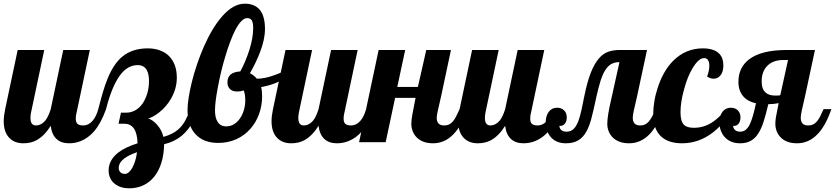

<svg xmlns="http://www.w3.org/2000/svg" viewBox="-28 -771 4527 1041"><path d="M23.4 -22.5Q-7.8 -53.7 -7.8 -113.8Q-7.8 -142.1 0 -179.2L67.9 -500H211.9L140.1 -160.2Q137.2 -145 137.2 -131.8Q137.2 -90.8 167 -90.8Q194.3 -90.8 216.3 -115.7Q233.9 -136.7 247.1 -179.2L314.9 -500H459L387.2 -160.2Q382.8 -145.5 382.8 -127.9Q382.8 -107.4 392.6 -99.1Q402.3 -90.8 423.8 -90.8Q451.7 -90.8 473.6 -115.7Q493.2 -137.7 504.9 -179.2H546.9Q520 -103 481.9 -58.6Q449.7 -22 409.2 -5.9Q379.4 5.9 346.2 5.9Q303.2 5.9 277.8 -18.1Q252.4 -42 247.1 -88.9Q212.9 -34.2 169.9 -10.7Q139.2 5.9 99.1 5.9Q51.3 5.9 23.4 -22.5Z M594.2 225.6Q578.6 213.4 569.8 195.1Q561 176.8 561 152.8Q561 98.1 611.3 57.6Q649.9 27.3 717.8 5.9Q714.8 -100.1 646 -100.1H614.7L627.9 -160.2H656.7Q683.1 -160.2 706.1 -173.3Q729 -186.5 745.6 -210.4Q761.7 -234.4 770.8 -265.6Q779.8 -296.9 779.8 -332Q779.8 -368.7 768.6 -389.6Q753.4 -418 718.8 -418Q663.6 -418 623 -363.3Q578.6 -303.7 546.9 -179.2H504.9Q519 -234.4 530.3 -272.7Q541.5 -311 555.2 -344.2Q586.9 -423.3 634.3 -463.4Q689 -508.8 772.9 -508.8Q808.6 -508.8 837.9 -498.3Q867.2 -487.8 887.7 -467.8Q930.7 -424.8 930.7 -350.1Q930.7 -291 899.4 -236.3Q874.5 -192.4 834 -160.6Q816.9 -147.5 801.5 -139.2Q786.1 -130.9 775.9 -128.9Q800.3 -120.6 823.7 -94.7Q849.1 -65.9 857.9 -28.8Q885.7 -36.6 907 -47.9Q928.2 -59.1 945.3 -75.7Q962.9 -92.8 976.8 -117.9Q990.7 -143.1 1002.9 -179.2H1044.9Q1018.6 -88.9 961.9 -39.1Q920.9 -3.4 861.8 11.2Q860.8 67.4 846.9 111.8Q833 156.2 808.1 187Q783.2 217.8 748.8 233.9Q714.4 250 672.9 250Q625.5 250 594.2 225.6ZM690.4 136.7Q708.5 103 714.8 54.2Q668.5 70.8 646 87.9Q615.7 111.8 615.7 139.2Q615.7 153.8 624.5 162.8Q633.3 171.9 649.9 171.9Q660.2 171.9 670.9 162.6Q681.6 153.3 690.4 136.7Z M1028.8 -46.9Q988.8 -93.3 988.8 -175.8Q988.8 -202.6 994.9 -241.9Q1001 -281.2 1012.2 -326.7Q1036.6 -424.3 1077.1 -517.6Q1122.1 -620.1 1175.8 -681.6Q1236.3 -751 1298.8 -751Q1351.1 -751 1378.9 -719.7Q1408.7 -685.5 1408.7 -613.8Q1408.7 -557.1 1380.9 -485.4Q1359.9 -431.2 1327.1 -374Q1348.1 -363.8 1364.7 -344.2Q1408.2 -344.2 1463.4 -364.7Q1512.7 -382.3 1547.9 -407.2L1557.1 -379.9Q1529.3 -350.6 1485.4 -329.3Q1441.4 -308.1 1387.7 -298.8Q1393.1 -280.3 1393.1 -249Q1393.1 -199.2 1377 -153.8Q1360.8 -108.4 1330.1 -73.2Q1298.3 -36.6 1253.7 -16.4Q1209 3.9 1154.8 3.9Q1072.8 3.9 1028.8 -46.9ZM1274.9 -131.8Q1288.1 -151.9 1294.9 -176.5Q1301.8 -201.2 1301.8 -226.1Q1301.8 -263.2 1293 -280.8Q1283.2 -277.3 1276.6 -276.1Q1270 -274.9 1256.8 -274.9Q1232.9 -274.9 1219 -288.1Q1205.1 -301.3 1205.1 -324.2Q1205.1 -354 1225.1 -369.1Q1241.2 -381.3 1274.9 -383.8Q1301.8 -432.1 1323.2 -497.6Q1344.7 -564.5 1344.7 -618.2Q1344.7 -648.4 1337.2 -660.6Q1329.6 -672.9 1312 -672.9Q1296.4 -672.9 1280.3 -656.2Q1264.2 -639.6 1248.5 -609.9Q1220.2 -554.7 1192.9 -462.9Q1169.4 -385.3 1152.8 -295.9Q1137.7 -215.8 1137.7 -172.9Q1137.7 -132.3 1151.9 -110.4Q1167 -85.9 1198.7 -85.9Q1222.2 -85.9 1241.7 -98.1Q1261.2 -110.4 1274.9 -131.8Z M1475.6 -22.5Q1444.3 -53.7 1444.3 -113.8Q1444.3 -142.1 1452.1 -179.2L1520 -500H1664.1L1592.3 -160.2Q1589.4 -145 1589.4 -131.8Q1589.4 -90.8 1619.1 -90.8Q1646.5 -90.8 1668.5 -115.7Q1686 -136.7 1699.2 -179.2L1767.1 -500H1911.1L1839.4 -160.2Q1835 -145.5 1835 -127.9Q1835 -107.4 1844.7 -99.1Q1854.5 -90.8 1876 -90.8Q1903.8 -90.8 1925.8 -115.7Q1945.3 -137.7 1957 -179.2H1999Q1972.2 -103 1934.1 -58.6Q1901.9 -22 1861.3 -5.9Q1831.5 5.9 1798.3 5.9Q1755.4 5.9 1730 -18.1Q1704.6 -42 1699.2 -88.9Q1665 -34.2 1622.1 -10.7Q1591.3 5.9 1551.3 5.9Q1503.4 5.9 1475.6 -22.5Z M2231 -26.4Q2216.8 -40.5 2209.5 -59.8Q2202.1 -79.1 2202.1 -100.1Q2202.1 -118.7 2207.8 -150.4Q2213.4 -182.1 2225.1 -240.2H2114.3L2063 0H1918.9L2024.9 -500H2168.9L2126 -299.8H2237.8L2283.2 -500H2417L2364.3 -252L2346.7 -174.8Q2339.8 -144.5 2339.8 -132.8Q2339.8 -90.8 2379.9 -90.8Q2395 -90.8 2406.2 -95.9Q2417.5 -101.1 2427.2 -112.3Q2436 -122.6 2444.1 -137.7Q2452.1 -152.8 2463.9 -179.2H2505.9Q2442.9 5.9 2319.8 5.9Q2262.2 5.9 2231 -26.4Z M2487.3 -22.5Q2456.1 -53.7 2456.1 -113.8Q2456.1 -142.1 2463.9 -179.2L2531.7 -500H2675.8L2604 -160.2Q2601.1 -145 2601.1 -131.8Q2601.1 -90.8 2630.9 -90.8Q2658.2 -90.8 2680.2 -115.7Q2697.8 -136.7 2710.9 -179.2L2778.8 -500H2922.9L2851.1 -160.2Q2846.7 -145.5 2846.7 -127.9Q2846.7 -107.4 2856.4 -99.1Q2866.2 -90.8 2887.7 -90.8Q2915.5 -90.8 2937.5 -115.7Q2957 -137.7 2968.8 -179.2H3010.7Q2983.9 -103 2945.8 -58.6Q2913.6 -22 2873 -5.9Q2843.3 5.9 2810.1 5.9Q2767.1 5.9 2741.7 -18.1Q2716.3 -42 2710.9 -88.9Q2676.8 -34.2 2633.8 -10.7Q2603 5.9 2563 5.9Q2515.1 5.9 2487.3 -22.5Z M2956.5 -29.8Q2943.8 -44.9 2937.3 -65.2Q2930.7 -85.4 2930.7 -106.9Q2930.7 -142.6 2947.3 -164.8Q2963.9 -187 2992.7 -187Q3016.1 -187 3030.5 -172.6Q3044.9 -158.2 3044.9 -134.8Q3044.9 -113.3 3034.9 -100.8Q3024.9 -88.4 3010.3 -88.4Q3006.8 -88.4 3004.9 -88.9Q3005.9 -75.2 3013.2 -67.9Q3022.9 -57.1 3043.9 -57.1Q3067.4 -57.1 3082.5 -72.3Q3097.7 -87.4 3108.4 -116.2Q3118.7 -145.5 3125.5 -178.7Q3130.4 -206.5 3137.2 -235.8L3140.6 -252Q3156.2 -328.6 3175.5 -377.4Q3194.8 -426.3 3219.2 -454.1Q3241.2 -480 3268.8 -490Q3296.4 -500 3332.5 -500H3480L3426.8 -252L3409.2 -174.8Q3402.8 -146.5 3402.8 -132.8Q3402.8 -90.8 3442.9 -90.8Q3457.5 -90.8 3468.8 -95.9Q3480 -101.1 3489.7 -112.3Q3498.5 -122.6 3507.1 -138.2Q3515.6 -153.8 3526.9 -179.2H3568.8Q3505.9 5.9 3382.8 5.9Q3325.7 5.9 3293.5 -26.4Q3279.3 -40.5 3272 -59.8Q3264.6 -79.1 3264.6 -100.1Q3264.6 -142.1 3286.6 -235.8L3330.6 -434.1Q3304.2 -434.1 3285.6 -423.3Q3267.1 -412.6 3252.9 -389.6Q3239.3 -367.7 3228 -332.5Q3216.8 -297.4 3204.6 -242.2L3202.6 -232.4Q3187.5 -161.6 3177 -123.5Q3166.5 -85.4 3151.9 -58.6Q3133.8 -25.9 3107.2 -10Q3080.6 5.9 3040.5 5.9Q2985.8 5.9 2956.5 -29.8Z M3556.2 -31.2Q3513.7 -70.8 3513.7 -152.8Q3513.7 -183.6 3519.8 -221.4Q3525.9 -259.3 3538.6 -296.9Q3568.4 -388.2 3623 -442.4Q3690.4 -508.8 3782.7 -508.8Q3842.8 -508.8 3871.6 -480Q3894 -457 3894 -417Q3894 -381.8 3878.4 -362.3Q3863.8 -344.2 3840.8 -344.2Q3824.2 -344.2 3805.7 -356Q3817.9 -387.7 3817.9 -415Q3817.9 -434.1 3810.8 -445.1Q3803.7 -456.1 3790 -456.1Q3760.7 -456.1 3729 -404.3Q3700.2 -358.4 3681.2 -287.6Q3661.6 -218.3 3661.6 -162.1Q3661.6 -113.3 3680.2 -94.7Q3696.3 -78.1 3733.9 -78.1Q3788.1 -78.1 3833 -107.4Q3852.1 -119.6 3869.6 -136.5Q3887.2 -153.3 3910.6 -179.2H3944.8Q3897.5 -99.1 3835.9 -51.8Q3760.3 5.9 3669.9 5.9Q3596.2 5.9 3556.2 -31.2Z M3900.9 -28.3Q3887.2 -43.5 3879.9 -64Q3872.6 -84.5 3872.6 -106.9Q3872.6 -142.6 3889.2 -164.8Q3905.8 -187 3934.6 -187Q3958 -187 3972.4 -172.6Q3986.8 -158.2 3986.8 -134.8Q3986.8 -113.3 3976.8 -100.8Q3966.8 -88.4 3952.1 -88.4Q3948.7 -88.4 3946.8 -88.9Q3947.8 -75.7 3955.6 -67.9Q3965.3 -57.1 3985.8 -57.1Q4002.9 -57.1 4015.6 -67.6Q4028.3 -78.1 4038.1 -98.6Q4046.9 -117.7 4054.7 -144.8Q4062.5 -171.9 4070.8 -210.9Q4026.9 -220.2 4002.4 -248Q3975.6 -278.8 3975.6 -327.1Q3975.6 -404.3 4032.7 -448.7Q4099.1 -500 4238.8 -500H4390.6L4337.4 -252L4319.8 -174.8Q4313.5 -146.5 4313.5 -132.8Q4313.5 -90.8 4353.5 -90.8Q4368.7 -90.8 4379.9 -95.9Q4391.1 -101.1 4400.9 -112.3Q4409.7 -122.6 4417.7 -137.7Q4425.8 -152.8 4437.5 -179.2H4479.5Q4416.5 5.9 4293.5 5.9Q4235.8 5.9 4204.6 -26.4Q4190.4 -40.5 4183.1 -59.8Q4175.8 -79.1 4175.8 -100.1Q4175.8 -114.3 4178.7 -134.3Q4181.6 -153.3 4193.8 -211.9Q4167 -206.1 4137.7 -206.1Q4124 -148.4 4112.1 -111.3Q4100.1 -74.2 4084.5 -49.3Q4067.4 -21.5 4043.2 -7.8Q4019 5.9 3984.9 5.9Q3931.6 5.9 3900.9 -28.3ZM4189.9 -252.9H4192.4Q4195.8 -252.9 4202.6 -254.9L4244.6 -445.8H4220.7Q4162.6 -445.8 4131.8 -413.6Q4116.7 -398.4 4109.1 -377Q4101.6 -355.5 4101.6 -330.1Q4101.6 -288.1 4122.6 -269.5Q4140.6 -252.9 4173.8 -252.9Z"/></svg>

Font: Pattaya
Style: Regular
Weight: 400
Designer: Pablo Impallari / Thai characters Designed by Thanarat Vachiruckul and Suppakit Chalermlarp
Foundry: Pablo Impallari
Version: Version 1.007;September 16, 2023;FontCreator 15.0.0.2934 64-